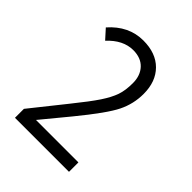

<svg xmlns="http://www.w3.org/2000/svg" viewBox="-139 -794 578 578"><g transform="rotate(45 150.0 -505.0)"><path d="M253.9 -286.1H23.9V-324.2L110.8 -433.1Q149.4 -481 167.7 -508.5Q186 -536.1 193.6 -557.9Q201.2 -579.6 201.2 -610.8Q201.2 -643.1 182.9 -662.6Q164.6 -682.1 131.8 -682.1Q88.9 -682.1 51.8 -642.1L24.9 -671.9Q70.8 -724.1 132.8 -724.1Q186.5 -724.1 216.8 -693.6Q247.1 -663.1 247.1 -610.8Q247.1 -568.4 228.5 -530.5Q210 -492.7 144 -412.1L73.2 -326.2H253.9Z"/></g></svg>

Font: TypoPRO Open Sans Condensed
Style: Regular
Weight: 300
Width: 3
Foundry: Ascender Corporation
Version: Version 1.10